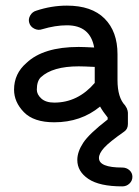

<svg xmlns="http://www.w3.org/2000/svg" viewBox="-20 -426 493 683"><path d="M173 9Q100 9 65 -27Q30 -63 30 -107Q30 -164 74 -202Q134 -259 260 -259Q275 -259 315 -257Q301 -336 218 -336Q177 -336 130 -322Q116 -317 102 -324Q88 -331 84 -345Q80 -358 87.5 -371Q95 -384 109 -388Q163 -406 218 -406Q306 -406 352 -360Q398 -314 398 -233V-141Q398 -79 425 -51L431 -41Q435 -31 435 -25V15Q435 33 422 42Q369 79 350.5 99.5Q332 120 332 136Q332 170 415 170Q430 170 440.5 179.5Q451 189 451 203Q451 217 440.5 227Q430 237 415 237Q334 237 294.5 210.5Q255 184 255 143Q255 114 276 82Q297 50 363 -1V-8Q346 -29 336 -47Q268 9 173 9ZM317 -131V-188Q277 -190 260 -190Q167 -190 125 -151Q111 -137 111 -107Q111 -90 127 -75.5Q143 -61 173 -61Q257 -61 317 -131Z"/></svg>

Font: Hoogli Semibold
Style: Regular
Weight: 600
Designer: Anand Singh Naorem
Foundry: Brand New Type
Version: Version 1.00 b007